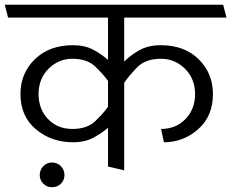

<svg xmlns="http://www.w3.org/2000/svg" viewBox="-31 -700 972 807"><path d="M273 -453Q216 -453 174 -412Q132 -371 131 -306Q131 -241 171 -199.5Q211 -158 273 -158Q335 -158 369 -190.5Q403 -223 423 -251V-360Q403 -388 369 -420.5Q335 -453 273 -453ZM646 -158Q708 -158 748.5 -199.5Q789 -241 789 -306Q788 -371 745.5 -412Q703 -453 646 -453Q580 -453 544.5 -416Q509 -379 491 -352V16L423 0V-163Q398 -141 362 -121.5Q326 -102 276 -102Q185 -102 120 -156.5Q55 -211 55 -305Q55 -392 115.5 -451Q176 -510 276 -510Q326 -510 362 -490.5Q398 -471 423 -448V-626H3L-11 -680H907L921 -626H491V-441Q515 -466 553 -488Q591 -510 645 -510Q744 -510 804 -451Q864 -392 864 -305Q864 -211 801.5 -156.5Q739 -102 658 -102ZM188 87Q166 87 151 72Q136 57 136 36Q136 14 151 -1.5Q166 -17 188 -17Q210 -17 225 -1.5Q240 14 240 36Q240 57 225 72Q210 87 188 87Z"/></svg>

Font: Palanquin Light
Style: Regular
Weight: 300
Designer: Pria Ravichandran
Version: Version 1.0.4